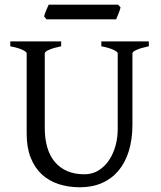

<svg xmlns="http://www.w3.org/2000/svg" viewBox="-20 -794 694 829"><path d="M622.6 -594.2Q589.4 -587.4 570.6 -579.1Q551.8 -570.8 551.8 -564V-255.9Q551.8 -191.9 536.1 -141.6Q520.5 -91.3 491.2 -56.6Q461.9 -22 419.9 -3.7Q377.9 14.6 325.2 14.6Q274.9 14.6 232.7 0.7Q190.4 -13.2 159.9 -41.7Q129.4 -70.3 112.3 -113.8Q95.2 -157.2 95.2 -216.8V-564Q95.2 -569.8 77.4 -578.6Q59.6 -587.4 24.4 -594.2V-615.2H244.1V-594.2Q210.9 -587.4 192.1 -579.1Q173.3 -570.8 173.3 -564V-241.2Q173.3 -194.3 184.3 -157.2Q195.3 -120.1 217 -94.5Q238.8 -68.8 270.5 -55.2Q302.2 -41.5 344.2 -41.5Q378.9 -41.5 405.8 -58.3Q432.6 -75.2 450.9 -102.5Q469.2 -129.9 478.8 -164.8Q488.3 -199.7 488.3 -235.8V-564Q488.3 -569.8 470.5 -578.6Q452.6 -587.4 417.5 -594.2V-615.2H622.6ZM500.5 -762.2Q499.5 -756.8 497.1 -749.8Q494.6 -742.7 491.7 -735.6Q488.8 -728.5 486.1 -721.7Q483.4 -714.8 481.4 -710.4H181.2L170.4 -722.7Q171.4 -728 173.8 -734.9Q176.3 -741.7 179.2 -748.8Q182.1 -755.9 185.1 -762.5Q188 -769 190.4 -773.9H489.7Z"/></svg>

Font: Gentium Plus Am
Style: Regular
Weight: 400
Designer: J. Victor Gaultney, Annie Olsen, Iska Routamaa, Becca Hirsbrunner
Foundry: SIL International
Version: Version 5.000